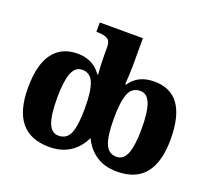

<svg xmlns="http://www.w3.org/2000/svg" viewBox="-129 -926 1211 1101"><g transform="rotate(20 477.0 -375.0)"><path d="M42 -267Q42 -409 94 -479Q146 -549 244 -549Q339 -549 389 -476H394Q389 -541 389 -591V-643Q389 -679 368.5 -691Q348 -703 309 -703H301V-760H564V-595Q564 -555 559 -477H565Q612 -549 712 -549Q912 -549 912 -269Q912 10 685 10Q609 10 557.5 -24.5Q506 -59 478 -119Q415 10 271 10Q42 10 42 -267ZM389 -270Q389 -372 369.5 -421.5Q350 -471 300 -471Q257 -471 238 -420.5Q219 -370 219 -269Q219 -166 238 -117.5Q257 -69 300 -69Q350 -69 369.5 -116.5Q389 -164 389 -270ZM735 -270Q735 -371 716 -421Q697 -471 654 -471Q604 -471 584.5 -422.5Q565 -374 565 -270Q565 -166 584.5 -117.5Q604 -69 654 -69Q697 -69 716 -119Q735 -169 735 -270Z"/></g></svg>

Font: Noto Serif ExtraBold
Style: Regular
Weight: 800
Designer: Monotype Design Team
Foundry: Monotype Imaging Inc.
Version: Version 1.001